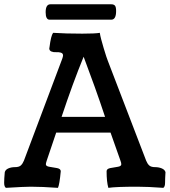

<svg xmlns="http://www.w3.org/2000/svg" viewBox="-25 -881 801 906"><path d="M500 -788.1H209Q190.4 -788.1 190.4 -823.2Q190.4 -860.8 212.9 -860.8H499.5Q512.2 -860.8 517.6 -854.2Q522.9 -847.7 522.9 -829.1Q522.9 -788.1 500 -788.1ZM363.3 -722.2Q424.3 -722.2 446.3 -726.1V-724.1Q449.2 -703.6 464.1 -654.3Q479 -605 483.9 -593.8L664.6 -123Q670.4 -108.4 679.2 -100.3Q688 -92.3 707 -92.3Q724.1 -92.3 738.3 -86.4Q752.4 -80.6 755.9 -68.8Q753.9 -37.6 753.9 -18.6Q753.9 0 745.6 5.4Q672.4 0 622.6 0Q522.9 0 486.3 5.4Q478 -22.9 478 -72.8Q478 -84.5 495.4 -87.9Q512.7 -91.3 530 -93.8Q547.4 -96.2 547.4 -106Q547.4 -112.8 543 -124L496.6 -255.4H240.2L195.8 -124Q191.4 -110.8 191.4 -106Q191.4 -96.2 209 -93.8Q226.6 -91.3 244.1 -87.9Q261.7 -84.5 261.7 -72.8Q255.9 -10.3 248.5 5.4Q171.4 0 120.1 0Q90.3 0 2.9 5.4Q-5.4 0 -5.4 -18.6Q-5.4 -37.6 -2.4 -68.8Q1 -80.6 14.6 -86.4Q28.3 -92.3 45.4 -92.3Q64.5 -92.3 73.2 -100.3Q82 -108.4 87.9 -123L268.6 -603.5Q272.5 -614.3 272.5 -619.6Q272.5 -629.4 262.2 -632.6Q252 -635.7 240 -634.8Q228 -633.8 217.8 -637.9Q207.5 -642.1 207.5 -652.8Q207.5 -653.8 208.5 -657.7Q215.3 -712.4 225.6 -726.1Q285.6 -722.2 363.3 -722.2ZM369.6 -613.3Q318.4 -488.3 265.6 -329.6H470.7Q447.3 -400.4 421.9 -471.2Q396.5 -542 382.8 -577.6Z"/></svg>

Font: Coustard
Style: Regular
Weight: 400
Foundry: vernon adams
Version: Version 1.000